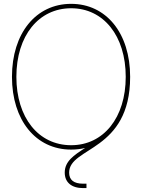

<svg xmlns="http://www.w3.org/2000/svg" viewBox="-20 -755 725 979"><path d="M342.8 7.8C367.7 7.8 391.6 4.9 414.1 -0.5C356.4 36.6 310.1 67.4 310.1 125C310.1 174.8 344.7 204.1 403.8 204.1H420.9V181.6H403.8C356.4 181.6 332.5 162.6 332.5 125C332.5 -6.8 643.6 18.6 643.6 -363.3C643.6 -585.9 521.5 -735.4 342.8 -735.4C163.1 -735.4 41 -585.4 41 -363.3C41 -142.1 162.6 7.8 342.8 7.8ZM342.8 -14.6C175.3 -14.6 63.5 -156.2 63.5 -363.3C63.5 -573.7 177.7 -712.9 342.8 -712.9C507.8 -712.9 621.1 -572.3 621.1 -363.3C621.1 -154.8 507.8 -14.6 342.8 -14.6Z"/></svg>

Font: Raveo Display Display Thin
Style: Regular
Weight: 100
Designer: Jakub Foglar, Rasmus Andersson (Inter)
Foundry: Jakubfoglar.com
Version: Version 1.100;Glyphs 3.2.3 (3260)